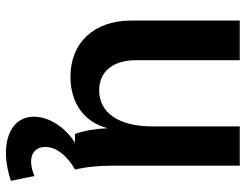

<svg xmlns="http://www.w3.org/2000/svg" viewBox="-109 -476 813 635"><g transform="rotate(90 297.5 -158.5)"><path d="M234 15C322 15 385 -32 404 -108C406 -68 412 -30 423 0H452C400 33 366 86 366 136C366 216 458 252 578 212L562 134C506 158 466 142 466 98C466 62 494 27 540 0H541C532 -37 528 -76 528 -125V-545H398V-255C398 -145 353 -80 279 -80C216 -80 179 -126 179 -203V-545H48V-186C48 -63 121 15 234 15Z"/></g></svg>

Font: Ronzino
Style: Bold
Weight: 700
Designer: Nunzio Mazzaferro
Foundry: Collletttivo
Version: Version 1.000;Glyphs 3.3 (3337)